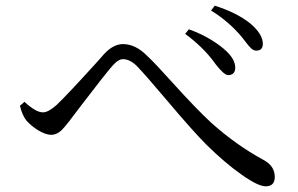

<svg xmlns="http://www.w3.org/2000/svg" viewBox="-20 -722 1046 675"><path d="M914 -67Q887 -67 828 -109Q771 -149 706 -213Q658 -261 567 -369Q497 -452 462 -489Q437 -514 412 -514Q395 -514 373 -488Q347 -458 266 -352Q239 -316 228 -302Q227 -301 226 -299Q204 -271 194 -262Q178 -248 160 -248Q141 -248 114 -264Q90 -279 73 -298Q59 -315 50 -350L66 -364Q106 -327 131 -327Q150 -327 179 -353Q217 -389 323 -506Q339 -524 345 -531Q378 -567 412 -567Q456 -567 496 -527Q526 -499 586 -432Q671 -338 722 -291Q810 -212 906 -160Q946 -139 946 -100Q946 -67 914 -67ZM782 -458Q768 -458 739 -495Q734 -502 731 -506Q693 -557 631 -603L644 -619Q714 -594 766 -551Q809 -515 807 -481Q805 -458 782 -458ZM881 -544Q871 -544 862 -553Q855 -559 841 -578Q834 -587 830 -592Q785 -646 722 -685L735 -702Q811 -678 858 -641Q904 -603 904 -568Q904 -544 881 -544Z"/></svg>

Font: Cactus Classical Serif
Style: Regular
Weight: 400
Designer: Henry Chan (via Glyphwiki)、田海東、宇文滿月
Foundry: Moonlit Owen
Version: Version 1.000